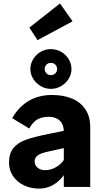

<svg xmlns="http://www.w3.org/2000/svg" viewBox="-20 -1102 604 1132"><path d="M267.8 -413.4Q228.2 -413.4 200.8 -398.1Q173.4 -382.8 152.6 -344.4L51.8 -405.4Q91 -473 149.8 -507.5Q208.6 -542 287.4 -542Q355.2 -542 405.6 -520.5Q456 -499 484 -456.5Q512 -414 512 -352.8V0H356.2V-325.8Q356.2 -367.2 332.5 -390.3Q308.8 -413.4 267.8 -413.4ZM33.2 -143Q33.2 -197.6 59.2 -229.3Q85.2 -261 133.3 -278.2Q181.4 -295.4 269.2 -313L433.2 -346.2L424.2 -243.8L274.2 -210.6Q244.2 -204.6 225.4 -197.7Q206.6 -190.8 195.4 -179.1Q184.2 -167.4 184.2 -150.4Q184.2 -128 201.4 -113.4Q218.6 -98.8 245.2 -98.8Q284 -98.8 317.3 -120.6Q350.6 -142.4 367.6 -177.6L392 -135.4Q363.6 -64.4 316.1 -27.2Q268.6 10 211.2 10Q161.2 10 120.5 -9.7Q79.8 -29.4 56.5 -64.2Q33.2 -99 33.2 -143ZM159 -694.8Q159 -725.8 175.5 -753.1Q192 -780.4 219.6 -796.4Q247.1 -812.4 280 -812.4Q312.6 -812.4 340.5 -796.5Q368.4 -780.6 384.9 -753.2Q401.4 -725.8 401.4 -694.3Q401.4 -663.6 384.6 -636.8Q367.8 -610 339.9 -594Q312 -578 280.2 -578Q248.4 -578 220.7 -594Q193 -610 176 -636.9Q159 -663.8 159 -694.8ZM316.8 -694.2Q316.8 -710.6 306.3 -720.9Q295.8 -731.2 280.1 -731.2Q264.4 -731.2 254 -721Q243.6 -710.7 243.6 -695Q243.6 -679.6 254.2 -669.4Q264.8 -659.2 279.8 -659.2Q295.4 -659.2 306.1 -669.5Q316.8 -679.8 316.8 -694.2ZM153 -939.2 333.8 -1081.6 407.8 -976.2 201.4 -865.4Z"/></svg>

Font: Easer Grotesk Variable
Style: Regular
Weight: 400
Designer: Boardeaser, Bonnie Shaver-Troup, Thomas Jockin
Foundry: Lexend
Version: Version 1.001;Glyphs 3.1.2 (3151)